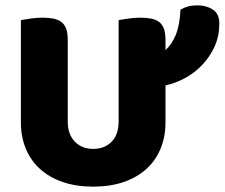

<svg xmlns="http://www.w3.org/2000/svg" viewBox="-20 -681 839 717"><path d="M598 -224Q598 -170 579.5 -125.5Q561 -81 526 -49.5Q491 -18 441 -1Q391 16 328 16Q265 16 215 -1Q165 -18 130 -49.5Q95 -81 76.5 -125.5Q58 -170 58 -224V-606Q69 -608 93 -611.5Q117 -615 139 -615Q162 -615 179.5 -611.5Q197 -608 209 -599Q221 -590 227 -574Q233 -558 233 -532V-227Q233 -179 259.5 -152Q286 -125 328 -125Q371 -125 397 -152Q423 -179 423 -227V-606Q434 -608 458 -611.5Q482 -615 504 -615Q527 -615 544.5 -611.5Q562 -608 574 -599Q586 -590 592 -574Q598 -558 598 -532V-494Q623 -517 637 -552Q651 -587 654 -645Q668 -653 682.5 -657Q697 -661 718 -661Q750 -661 774.5 -645.5Q799 -630 799 -593Q799 -546 781.5 -507.5Q764 -469 735.5 -439Q707 -409 671 -389.5Q635 -370 598 -362Z"/></svg>

Font: BALOOCHETTANREGULAR
Style: Book
Weight: 400
Designer: Maithili Shingre and Ek Type
Foundry: Ek Type
Version: Version 1.100;PS 1.000;hotconv 1.0.88;makeotf.lib2.5.647800;